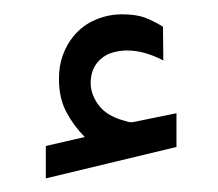

<svg xmlns="http://www.w3.org/2000/svg" viewBox="-20 -802 309 272"><path d="M100.1 -607.9Q84.5 -623.5 74 -643.3Q63.5 -663.1 63.5 -689.9Q63.5 -709 69.1 -724.1Q74.7 -739.3 84 -750.5Q96.7 -766.1 115 -773.9Q133.3 -781.7 152.8 -781.7Q172.9 -781.7 185.1 -777.1Q197.3 -772.5 210.9 -764.2L211.4 -716.3Q184.6 -730.5 159.7 -730.5Q150.9 -730.5 140.4 -727.8Q129.9 -725.1 122.1 -717.8Q108.4 -705.6 108.4 -683.6Q108.9 -667.5 119.9 -652.8Q130.9 -638.2 154.8 -631.3Q157.2 -630.9 159.7 -629.9Q162.1 -628.9 165.5 -628.9Q168.5 -628.9 170.4 -629.4L230 -641.6V-593.8L44.9 -549.3V-595.2Z"/></svg>

Font: Vazir
Style: Regular
Weight: 400
Designer: Saber Rastikerdar
Foundry: Saber Rastikerdar
Version: Version 30.0.0